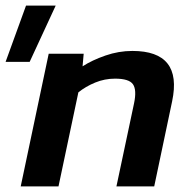

<svg xmlns="http://www.w3.org/2000/svg" viewBox="-49 -666 681 686"><path d="M-29 -445 44 -646H150L57 -445ZM25 0 125 -474H250L246 -429Q280 -451 327.5 -467.5Q375 -484 424 -484Q604 -484 566 -304L502 0H367L430 -297Q440 -345 426 -365Q412 -385 362 -385Q325 -385 291 -371Q257 -357 231 -336L160 0Z"/></svg>

Font: Kanit Medium
Style: Italic
Weight: 500
Italic angle: -12°
Designer: Katatrad Team
Foundry: CadsonDemak
Version: Version 2.000; ttfautohint (v1.8.3)